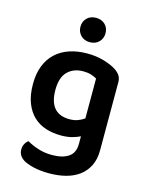

<svg xmlns="http://www.w3.org/2000/svg" viewBox="-130 -770 812 1051"><g transform="rotate(15 276.0 -244.5)"><path d="M369 -41Q349 -31 322.5 -24Q296 -17 261 -17Q216 -17 176 -29.5Q136 -42 106 -70Q76 -98 58.5 -142.5Q41 -187 41 -251Q41 -309 58.5 -353.5Q76 -398 108.5 -428Q141 -458 186 -473Q231 -488 286 -488Q338 -488 381.5 -475Q425 -462 451 -445Q469 -433 479.5 -418Q490 -403 490 -380V6Q490 57 471.5 94Q453 131 421 154.5Q389 178 346 189Q303 200 253 200Q201 200 162.5 190.5Q124 181 105 169Q72 148 72 113Q72 94 80 80Q88 66 99 59Q125 75 162 87Q199 99 241 99Q301 99 335 76Q369 53 369 2ZM282 -115Q311 -115 331.5 -123Q352 -131 367 -142V-368Q353 -376 334.5 -382Q316 -388 290 -388Q235 -388 201.5 -354.5Q168 -321 168 -251Q168 -213 176.5 -187Q185 -161 200.5 -145Q216 -129 237 -122Q258 -115 282 -115ZM353 -620Q353 -591 333.5 -571Q314 -551 282 -551Q250 -551 230.5 -571Q211 -591 211 -620Q211 -650 230.5 -669.5Q250 -689 282 -689Q314 -689 333.5 -669.5Q353 -650 353 -620Z"/></g></svg>

Font: Baloo Chettan 2 SemiBold
Style: Regular
Weight: 600
Designer: Maithili Shingre, Unnati Kotecha and Ek Type
Foundry: Ek Type
Version: Version 1.640;hotconv 1.0.111;makeotfexe 2.5.65597; ttfautoh